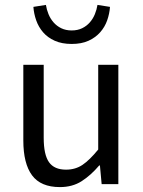

<svg xmlns="http://www.w3.org/2000/svg" viewBox="-20 -750 584 782"><path d="M224 12Q146 12 110.5 -36Q75 -84 75 -178V-486H158V-189Q158 -120 179.5 -89.5Q201 -59 249 -59Q287 -59 316 -78.5Q345 -98 380 -141V-486H462V0H394L387 -76H384Q350 -36 312.5 -12Q275 12 224 12ZM272 -571Q232 -571 203 -584Q174 -597 155.5 -618.5Q137 -640 127.5 -667Q118 -694 116 -722L167 -730Q170 -711 177.5 -692.5Q185 -674 198 -659Q211 -644 229.5 -635Q248 -626 272 -626Q296 -626 314.5 -635Q333 -644 346 -659Q359 -674 366.5 -692.5Q374 -711 377 -730L428 -722Q426 -694 416.5 -667Q407 -640 388 -618.5Q369 -597 340.5 -584Q312 -571 272 -571Z"/></svg>

Font: Giro Regular
Style: Regular
Weight: 400
Designer: Paul D. Hunt
Foundry: Adobe Systems Incorporated
Version: Version 1.000;PS 1.0;hotconv 1.0.88;makeotf.lib2.5.647800